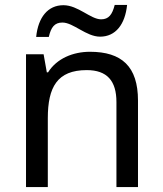

<svg xmlns="http://www.w3.org/2000/svg" viewBox="-20 -755 658 775"><path d="M126 -606H177C186 -645 200 -664 232 -664C276 -664 328 -607 384 -607C447 -607 485 -657 493 -735H443C433 -696 419 -677 388 -677C346 -677 295 -734 236 -734C173 -734 134 -685 126 -606ZM343 -546C275 -546 209 -519 174 -463H169L156 -536H85V0H173V-278C173 -403 211 -472 330 -472C412 -472 450 -429 450 -343V0H537V-349C537 -487 471 -546 343 -546Z"/></svg>

Font: Noto Sans Cypriot
Style: Regular
Weight: 400
Designer: Monotype Design Team
Foundry: Monotype Imaging Inc.
Version: Version 2.002